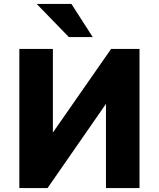

<svg xmlns="http://www.w3.org/2000/svg" viewBox="-20 -953 804 973"><path d="M78 0V-705H248V-267H238L543 -705H687V0H517V-441H527L221 0ZM329 -765 166 -933H342L450 -765Z"/></svg>

Font: Nunito Sans 7pt SemiCondensed Black
Style: Regular
Weight: 900
Width: 4
Designer: Vernon Adams
Foundry: Vernon Adams
Version: Version 3.101;gftools[0.9.27]